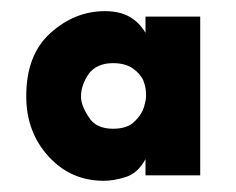

<svg xmlns="http://www.w3.org/2000/svg" viewBox="-20 -774 425 346"><path d="M340.8 -744.1Q316.4 -744.1 242.2 -744.1Q242.2 -736.3 242.2 -714.8Q230.5 -734.4 212.9 -744.1Q195.3 -753.9 168.9 -753.9Q114.3 -753.9 70.3 -713.9Q27.3 -674.8 27.3 -600.6Q27.3 -536.1 67.4 -492.2Q107.4 -448.2 167 -448.2Q185.5 -448.2 207 -455.1Q228.5 -461.9 242.2 -487.3Q242.2 -477.5 242.2 -458Q266.6 -458 340.8 -458Q340.8 -529.3 340.8 -744.1ZM126 -600.6Q126 -620.1 139.6 -640.6Q154.3 -660.2 183.6 -660.2Q206.1 -660.2 219.7 -650.4Q233.4 -640.6 238.3 -628.9Q241.2 -621.1 242.2 -615.2Q243.2 -609.4 243.2 -600.6Q243.2 -594.7 241.2 -587.9Q240.2 -582 237.3 -575.2Q231.4 -562.5 218.8 -551.8Q206.1 -542 183.6 -542Q152.3 -542 139.6 -563.5Q126 -584 126 -599.6Q126 -600.6 126 -600.6Z"/></svg>

Font: Avakin
Style: Bold
Weight: 700
Designer: Herb Lubalin, Tom Carnase, Ed Benguiat, Adobe Type Staff
Version: Version 1.0